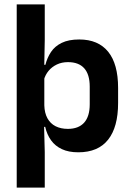

<svg xmlns="http://www.w3.org/2000/svg" viewBox="-20 -681 596 873"><path d="M336 11.5Q292 11.5 261.5 -2.8Q231 -17 212.2 -43Q193.5 -69 185.5 -104H149L181.5 -202Q182.5 -167 195.8 -143Q209 -119 232.8 -107Q256.5 -95 288.5 -95Q337 -95 362.5 -123.2Q388 -151.5 388 -207V-287Q388 -342.5 363 -370.5Q338 -398.5 289 -398.5Q261 -398.5 238.5 -387.8Q216 -377 201 -359Q186 -341 179.5 -317.5L151 -386.5H186.5Q194.5 -418.5 212 -444.8Q229.5 -471 260.8 -486.2Q292 -501.5 340.5 -501.5Q426.5 -501.5 471.8 -445.8Q517 -390 517 -281V-213Q517 -103 471.5 -45.8Q426 11.5 336 11.5ZM56 172V-661H183.5V-499.5L181 -369.5L181.5 -341.5V-148L180 -124L183.5 10.5V172Z"/></svg>

Font: Anek Gujarati Medium SemiBold
Style: Regular
Weight: 600
Version: Version 1.003